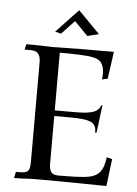

<svg xmlns="http://www.w3.org/2000/svg" viewBox="-53 -785 588 827"><g transform="rotate(5 241.0 -372.0)"><path d="M438.5 0.5Q396.5 0.5 234.9 -2L146 -2.4Q114.7 -2.4 109.4 -2Q76.2 0.5 39.1 0.5L44.9 -26.4H64Q86.4 -26.4 95.9 -34.4Q105.5 -42.5 105.5 -72.8V-502.4Q105.5 -525.4 99.4 -536.4Q93.3 -547.4 83.5 -550.8Q73.7 -554.2 64 -554.2H36.1L42 -578.1Q92.8 -578.1 126.5 -576.7Q137.7 -575.7 155.8 -575.7L175.3 -576.2Q252.4 -578.1 420.4 -578.1L403.8 -460.9L379.4 -455.1Q381.3 -469.7 381.3 -481.4Q381.3 -509.3 368.9 -527.1Q356.4 -544.9 316.9 -549.6Q277.3 -554.2 188.5 -554.2V-304.7H282.7Q336.9 -305.2 358.9 -314.9Q380.9 -324.7 385.7 -343.3L391.1 -344.7Q377 -227.5 376 -225.1L370.1 -223.6V-229Q370.1 -259.8 345.7 -270Q321.3 -280.3 261.7 -280.3H188.5V-76.2Q188.5 -52.7 194.6 -42.2Q200.7 -31.7 210.2 -29.1Q219.7 -26.4 230 -26.4Q304.2 -26.4 345.2 -30.8Q386.2 -35.2 405 -55.9Q423.8 -76.7 429.2 -123L453.1 -117.2ZM300.3 -636.2 242.2 -695.3 186.5 -636.2 160.6 -642.6 255.9 -743.7 349.6 -648.4Z"/></g></svg>

Font: Quaaykop
Style: Regular
Weight: 400
Designer: Tup Wanders
Foundry: Free font, DO NOT SELL
Version: Version 1.00;July 31, 2023;FontCreator 11.5.0.2430 64-bit